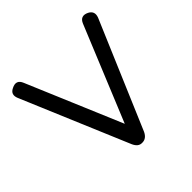

<svg xmlns="http://www.w3.org/2000/svg" viewBox="-174 -835 991 991"><g transform="rotate(-45 321.5 -339.5)"><path d="M317 0Q291 0 276 -33L29 -618Q13 -656 48 -672Q89 -693 106 -651L325 -133L538 -651Q555 -692 596 -672Q629 -655 615 -618L366 -33Q350 0 321 0Z"/></g></svg>

Font: Jura
Style: Bold
Weight: 700
Designer: Daniel Johnson, Alexei Vanyashin
Foundry: Daniel Johnson
Version: Version 5.103